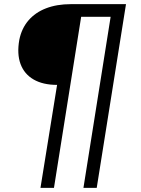

<svg xmlns="http://www.w3.org/2000/svg" viewBox="-20 -725 677 925"><path d="M175 180 255 -316Q187 -316 142 -342Q97 -368 79 -416.5Q61 -465 73 -533Q84 -588 117 -626.5Q150 -665 202 -685Q254 -705 321 -705H587L446 180H382L513 -644H371L240 180Z"/></svg>

Font: Nunito Sans 7pt SemiExpanded Light
Style: Italic
Weight: 300
Width: 6
Italic angle: -9°
Designer: Vernon Adams
Foundry: Vernon Adams
Version: Version 3.101;gftools[0.9.27]